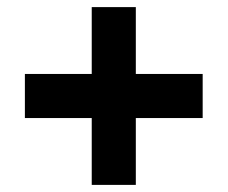

<svg xmlns="http://www.w3.org/2000/svg" viewBox="-20 -520 640 540"><path d="M238 -500H362V-312H550V-188H362V0H238V-188H50V-312H238Z"/></svg>

Font: CostaRica
Style: Normal
Weight: 900
Version: Version 1.3